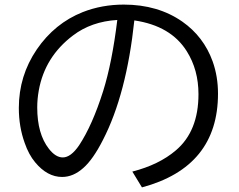

<svg xmlns="http://www.w3.org/2000/svg" viewBox="-20 -791 1039 836"><path d="M556.2 -43.9Q672.4 -73.7 745.6 -136.2Q844.2 -219.7 844.2 -380.9Q844.2 -486.8 793.5 -567.4Q724.1 -678.7 564.9 -702.1Q530.8 -380.4 428.2 -181.6Q385.3 -97.2 343.3 -60.1Q299.3 -20.5 250.5 -20.5Q186 -20.5 133.3 -84Q105 -117.7 87.4 -168.9Q62 -239.3 62 -320.8Q62 -460.9 140.1 -575.7Q218.3 -689.9 340.3 -738.3Q423.3 -771 519 -771Q667.5 -771 773.9 -696.8Q866.7 -631.8 905.8 -523.9Q929.2 -458.5 929.2 -383.3Q929.2 -64 598.1 24.9ZM490.7 -704.1Q377.4 -697.3 297.4 -636.2Q175.3 -543.9 148.9 -397.5Q142.1 -359.9 142.1 -323.2Q142.1 -208 192.9 -143.1Q222.2 -105.5 253.4 -105.5Q288.6 -105.5 324.7 -158.7Q382.3 -246.1 429.2 -394.5Q468.3 -519.5 490.7 -704.1Z"/></svg>

Font: UDEV Gothic 35
Style: Regular
Weight: 400
Version: v2.1.0; ttfautohint (v1.8.4.7-5d5b-dirty) -l 6 -r 45 -G 200 